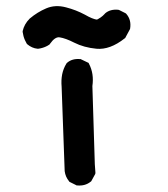

<svg xmlns="http://www.w3.org/2000/svg" viewBox="-20 -591 540 616"><path d="M224.1 2.9 204.6 -6.8 202.6 -7.8 201.7 -9.3Q189.9 -23.4 187.5 -42V-42.5L177.7 -313Q176.8 -323.2 177.2 -333.3Q177.7 -343.3 179.4 -352.3Q181.2 -361.3 184.6 -370.1Q188 -378.9 192.9 -386.7L193.8 -388.2L194.8 -389.2Q211.4 -403.8 237.3 -401.4H238.8L240.7 -400.4L261.2 -390.6L264.2 -389.2L265.6 -386.2Q282.2 -354.5 276.4 -314.9L284.2 -64L286.1 -37.6V-35.2L285.2 -32.2L273.4 -10.7L272.5 -9.3L270.5 -7.8Q252.9 6.3 227.5 3.9H225.6ZM100.6 -434.6Q91.3 -435.5 83 -439.2Q74.7 -442.9 67.9 -448.7L66.9 -449.7L65.9 -450.7Q62.5 -456.5 59.8 -462.6Q57.1 -468.8 55.4 -475.1Q53.7 -481.4 52.7 -488.3V-489.7V-491.2Q55.2 -502.4 60.8 -512.5Q66.4 -522.5 75.2 -531.2V-531.7H75.7Q100.1 -552.2 127.9 -564Q157.2 -576.7 191.9 -567.4Q224.1 -559.1 252.4 -543.9Q258.8 -540 264.4 -537.4Q270 -534.7 274.7 -532.7Q279.3 -530.8 283 -529.8Q286.6 -528.8 289.1 -528.3Q290.5 -527.8 293.7 -529.3Q296.9 -530.8 303.2 -535.2Q309.6 -539.6 316.4 -546.9V-547.4Q325.2 -555.2 336.2 -558.1Q347.2 -561 359.9 -559.6L361.3 -559.1L362.8 -558.6L382.3 -548.8L383.8 -547.9L385.3 -546.4Q401.9 -527.3 397.5 -499.5L397 -497.6L396.5 -496.6L382.8 -471.2L381.8 -469.2L379.9 -467.8Q356.4 -449.2 333.7 -440.9Q311 -432.6 289.6 -434.6Q249 -438.5 218.3 -454.1Q190.4 -468.3 171.4 -471.2Q156.7 -473.6 140.6 -450.7L139.6 -449.2L138.7 -448.2Q133.3 -444.3 127.4 -441.7Q121.6 -439 115.5 -437.3Q109.4 -435.5 102.5 -434.6H101.6Z"/></svg>

Font: NaikaiFont
Style: Bold
Weight: 700
Version: Version 1.89